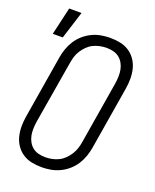

<svg xmlns="http://www.w3.org/2000/svg" viewBox="-151 -899 802 994"><g transform="rotate(20 250.0 -402.5)"><path d="M202 8Q173 8 146 2.5Q119 -3 97 -17.5Q75 -32 60 -54Q45 -76 38.5 -102Q32 -128 32 -156Q32 -184 37 -213L94 -558Q98 -582 106.5 -606.5Q115 -631 129 -653Q143 -675 163.5 -693Q184 -711 208 -722.5Q232 -734 257.5 -738.5Q283 -743 307 -743Q336 -743 363 -737.5Q390 -732 412 -717.5Q434 -703 449 -681Q464 -659 470.5 -633Q477 -607 477 -579Q477 -551 472 -522L415 -177Q411 -153 402.5 -128.5Q394 -104 380 -82Q366 -60 345.5 -42Q325 -24 301 -12.5Q277 -1 251.5 3.5Q226 8 202 8ZM202 -47Q220 -47 239 -51Q258 -55 275 -63.5Q292 -72 306 -86Q320 -100 330.5 -116.5Q341 -133 346.5 -150.5Q352 -168 355 -186L412 -531Q415 -551 415.5 -570Q416 -589 412.5 -607Q409 -625 400 -641Q391 -657 377 -668Q363 -679 344.5 -683.5Q326 -688 307 -688Q289 -688 270 -684Q251 -680 234 -671.5Q217 -663 203 -649Q189 -635 178.5 -618.5Q168 -602 163 -584.5Q158 -567 155 -549L97 -204Q94 -184 93.5 -165Q93 -146 96.5 -128Q100 -110 109 -94Q118 -78 132 -67Q146 -56 164.5 -51.5Q183 -47 202 -47ZM20 -661 55 -813H123L75 -661Z"/></g></svg>

Font: Iosevka Curly Light
Style: Italic
Weight: 300
Italic angle: -9°
Monospace: yes
Designer: Belleve Invis
Foundry: Belleve Invis
Version: Version 22.1.2; ttfautohint (v1.8.4)